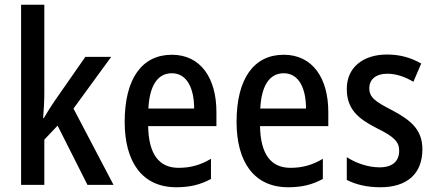

<svg xmlns="http://www.w3.org/2000/svg" viewBox="-20 -780 1836 810"><path d="M167 -392V-760H69V0H167V-191L223 -250L349 0H459L290 -322L449 -540H340L209 -352C195 -332 178 -304 165 -282H162C165 -317 167 -356 167 -392Z M705 -549C579 -549 506 -448 506 -266C506 -99 578 10 724 10C781 10 826 -1 870 -25V-110C824 -83 783 -72 733 -72C650 -72 607 -131 605 -248H893V-308C893 -450 827 -549 705 -549ZM705 -471C769 -471 799 -407 799 -322H606C611 -422 647 -471 705 -471Z M1177 -549C1051 -549 978 -448 978 -266C978 -99 1050 10 1196 10C1253 10 1298 -1 1342 -25V-110C1296 -83 1255 -72 1205 -72C1122 -72 1079 -131 1077 -248H1365V-308C1365 -450 1299 -549 1177 -549ZM1177 -471C1241 -471 1271 -407 1271 -322H1078C1083 -422 1119 -471 1177 -471Z M1762 -150C1762 -234 1712 -273 1636 -314C1561 -352 1538 -370 1538 -408C1538 -445 1566 -469 1614 -469C1653 -469 1690 -455 1724 -435L1757 -512C1713 -537 1667 -550 1613 -550C1511 -550 1443 -495 1443 -405C1443 -320 1490 -280 1568 -240C1644 -203 1664 -181 1664 -144C1664 -100 1636 -74 1581 -74C1532 -74 1479 -93 1443 -117V-21C1480 -2 1526 10 1585 10C1696 10 1762 -46 1762 -150Z"/></svg>

Font: Noto Sans Arabic Cond Med
Style: Regular
Weight: 500
Width: 3
Designer: Monotype Design Team, Nadine Chahine, Nizar Qandah and Khaled Hosny
Foundry: Monotype Imaging Inc.
Version: Version 2.012